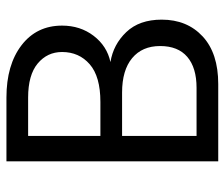

<svg xmlns="http://www.w3.org/2000/svg" viewBox="-72 -642 714 611"><g transform="rotate(-90 285.5 -337.0)"><path d="M323 0H77V-674H280Q384 -674 446.5 -626Q509 -578 509 -497Q509 -439 476.5 -396.5Q444 -354 393 -343Q449 -334 488.5 -292.5Q528 -251 528 -180Q528 -99 474.5 -49.5Q421 0 323 0ZM280 -605H158V-375H266Q347 -375 386 -409Q425 -443 425 -497Q425 -544 388.5 -574.5Q352 -605 280 -605ZM296 -306H158V-69H311Q375 -69 409.5 -98.5Q444 -128 444 -185Q444 -242 405.5 -274Q367 -306 296 -306Z"/></g></svg>

Font: Hind Vadodara
Style: Regular
Weight: 400
Designer: Hitesh Malaviya
Foundry: Indian Type Foundry
Version: Version 1.001;PS 1.0;hotconv 1.0.86;makeotf.lib2.5.63406; tt